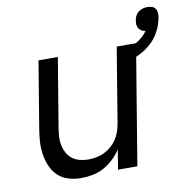

<svg xmlns="http://www.w3.org/2000/svg" viewBox="-77 -739 810 822"><g transform="rotate(-10 328.5 -328.0)"><path d="M212 8Q184 8 157.5 0.5Q131 -7 112 -24.5Q93 -42 82 -66.5Q71 -91 66.5 -118Q62 -145 63.5 -173Q65 -201 70 -230L118 -520H202L152 -218Q149 -199 148 -180Q147 -161 151 -143.5Q155 -126 163.5 -110.5Q172 -95 186.5 -84.5Q201 -74 218.5 -69.5Q236 -65 255 -65Q272 -65 290 -68.5Q308 -72 324 -79.5Q340 -87 354.5 -99.5Q369 -112 379 -127Q389 -142 395 -159Q401 -176 404 -193L458 -520H542L456 0H372L386 -86Q372 -64 352.5 -45.5Q333 -27 310 -14.5Q287 -2 262 3Q237 8 212 8ZM488 -447 473 -494Q490 -498 506.5 -504Q523 -510 538.5 -518.5Q554 -527 568 -539Q582 -551 591 -565Q582 -566 574.5 -570Q567 -574 562.5 -581Q558 -588 557 -597Q556 -606 558 -615Q559 -625 563.5 -634.5Q568 -644 576.5 -651Q585 -658 595.5 -661Q606 -664 616 -664Q626 -664 635.5 -661Q645 -658 650.5 -650.5Q656 -643 657 -633Q658 -623 656 -613Q651 -583 636.5 -554.5Q622 -526 598.5 -504.5Q575 -483 546.5 -469Q518 -455 488 -447Z"/></g></svg>

Font: Iosevka Custom Oblique
Style: Regular
Weight: 400
Italic angle: -9°
Designer: Belleve Invis
Foundry: Belleve Invis
Version: Version 27.0.1